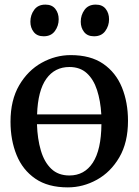

<svg xmlns="http://www.w3.org/2000/svg" viewBox="-20 -800 600 831"><path d="M25.5 -273.5Q25.5 -366.5 63 -430.8Q100.5 -495 160.2 -528.2Q220 -561.5 286 -561.5Q372 -561.5 426.8 -523.8Q481.5 -486 507.8 -421.5Q534 -357 534 -277Q534 -183.5 496.5 -119.2Q459 -55 399.2 -22Q339.5 11 273.5 11Q187.5 11 132.8 -26.8Q78 -64.5 51.8 -129Q25.5 -193.5 25.5 -273.5ZM280.5 -510Q217 -510 180.5 -459Q144 -408 140.5 -305H418.5Q415 -364 400 -410.2Q385 -456.5 355.8 -483.2Q326.5 -510 280.5 -510ZM280.5 -40.5Q345.5 -40.5 381.8 -96Q418 -151.5 419 -262.5H140Q142 -199 156.8 -148.8Q171.5 -98.5 201.8 -69.5Q232 -40.5 280.5 -40.5ZM168.5 -643Q140.5 -643 126 -661.5Q111.5 -680 111.5 -706Q111.5 -735 128 -757.5Q144.5 -780 176 -780H177Q205 -780 219.5 -761.5Q234 -743 234 -716.5Q234 -688 217.5 -665.5Q201 -643 169.5 -643ZM386.5 -643Q358.5 -643 344 -661.5Q329.5 -680 329.5 -706Q329.5 -735 346 -757.5Q362.5 -780 394 -780H395Q423 -780 437.5 -761.5Q452 -743 452 -716.5Q452 -688 435.5 -665.5Q419 -643 387.5 -643Z"/></svg>

Font: Merriweather Text
Style: Regular
Weight: 400
Designer: Eben Sorkin
Foundry: Eben Sorkin
Version: Version 2.100; ttfautohint (v1.7.19-72a1) -l 8 -r 50 -G 200 